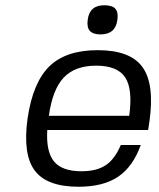

<svg xmlns="http://www.w3.org/2000/svg" viewBox="-20 -701 605 731"><path d="M160 -206Q155 -124 185.5 -86.5Q216 -49 290 -49Q348 -49 382.5 -72Q417 -95 440 -149H516Q486 -66 429.5 -28Q373 10 279 10Q158 10 112 -52Q66 -114 85 -250Q105 -387 168 -448.5Q231 -510 352 -510Q476 -510 522.5 -445.5Q569 -381 549 -239L544 -206ZM472 -260Q486 -362 456.5 -406.5Q427 -451 346 -451Q266 -451 223 -406Q180 -361 166 -260ZM377 -681Q407 -681 419 -668Q431 -655 427 -626Q420 -570 363 -570Q334 -570 322 -583.5Q310 -597 314 -626Q321 -681 377 -681Z"/></svg>

Font: Fivo Sans Modern
Style: Italic
Weight: 400
Designer: Alexander Slobzheninov
Foundry: Alexander Slobzheninov
Version: 1.0